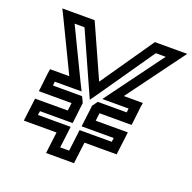

<svg xmlns="http://www.w3.org/2000/svg" viewBox="-124 -799 951 949"><g transform="rotate(20 351.5 -324.5)"><path d="M548 -113 557 -184 560 -209H535H391L396 -250H540H565L568 -275L576 -346L580 -371H555H480L675 -636L703 -674H659H548H533L524 -661L341 -396L222 -661L216 -674H202H91H46L65 -636L193 -371H117H92L88 -346L80 -275L77 -250H102H249L244 -209H97H72L69 -184L60 -113L57 -88H82H229L218 0L215 25H240H337H362L365 0L376 -88H520H545L548 -113ZM501 -138H357H332L329 -113L318 -25H271L282 -113L285 -138H260H113L116 -159H263H288L291 -184L300 -262L301 -269L298 -275L292 -288L286 -300H272H133L135 -321H231H276L257 -359L129 -624H181L311 -334L328 -296L355 -334L556 -624H608L413 -359L385 -321H429H523L521 -300H383H369L360 -288L353 -278L348 -272V-265L338 -184L335 -159H360H504L501 -138Z"/></g></svg>

Font: Gamestation Text Outline
Style: Italic
Weight: 400
Designer: Jonas Hecksher
Foundry: Jonas Hecksher, Playtypeª, e-types AS
Version: Version 1.003